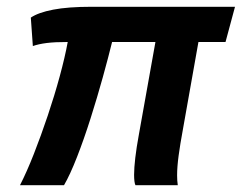

<svg xmlns="http://www.w3.org/2000/svg" viewBox="-20 -547 714 567"><path d="M39 0Q59 -39 80 -92.5Q101 -146 121 -205.5Q141 -265 156.5 -322Q172 -379 180 -423Q142 -423 118 -420Q94 -417 77 -411L71 -495Q93 -510 137 -518.5Q181 -527 251 -527H674L646 -423H566L520 -164Q512 -121 507.5 -87.5Q503 -54 503 -29Q503 -22 503.5 -14Q504 -6 505 0H380Q378 -4 377 -12Q376 -20 376 -31Q376 -51 379.5 -81Q383 -111 390 -149L439 -423H311Q300 -378 283.5 -318.5Q267 -259 247.5 -197.5Q228 -136 207.5 -83.5Q187 -31 169 0Z"/></svg>

Font: Archivo SemiCondensed
Style: Bold Italic
Weight: 700
Width: 4
Italic angle: -10°
Designer: Hector Gatti
Foundry: Omnibus-Type
Version: Version 2.001